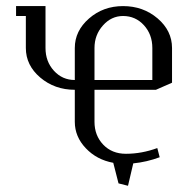

<svg xmlns="http://www.w3.org/2000/svg" viewBox="-20 -532 627 624"><path d="M32.2 -480V-512.2H127.9V-376Q127.9 -332 155.3 -302Q182.6 -272 223.1 -272V-376Q223.1 -431.6 269.3 -471.9Q315.4 -512.2 379.9 -512.2Q445.3 -512.2 492.2 -472.2Q539.1 -432.1 539.1 -376V-263.2L486.8 -240.2H287.1V-136.2Q287.1 -91.8 315.4 -62Q343.8 -32.2 389.2 -32.2Q440.4 -32.2 491.2 -50.8L499 -21Q457 -5.4 413.1 -1L396 71.8L365.2 64L348.1 -2.9Q294.4 -12.7 258.8 -50.3Q223.1 -87.9 223.1 -136.2V-240.2Q157.7 -240.2 110.8 -280Q64 -319.8 64 -376V-480ZM287.1 -272H475.1V-376Q475.1 -419.9 447.8 -450Q420.4 -480 379.9 -480Q341.8 -480 314.5 -449.2Q287.1 -418.5 287.1 -376Z"/></svg>

Font: Gawaa
Style: Regular
Weight: 400
Designer: T. Christopher White
Version: Version 1.0